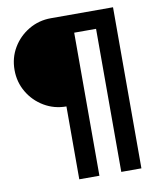

<svg xmlns="http://www.w3.org/2000/svg" viewBox="-91 -803 829 986"><g transform="rotate(-10 323.5 -310.0)"><path d="M242 -270Q179 -270 126.5 -301Q74 -332 43 -384.5Q12 -437 12 -500Q12 -564 43 -616Q74 -668 126.5 -699Q179 -730 242 -730H566V110H461V-636H347V110H242Z"/></g></svg>

Font: M PLUS 2 SemiBold
Style: Regular
Weight: 600
Designer: Coji Morishita
Foundry: UNDERFOREST DESIGN
Version: Version 1.001